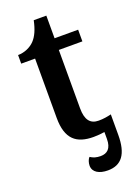

<svg xmlns="http://www.w3.org/2000/svg" viewBox="-161 -726 706 988"><g transform="rotate(-20 192.5 -231.5)"><path d="M242 10C263 10 284 8 302 5V43C302 95 278 115 242 115C220 115 202 110 186 99C177 108 171 126 171 142C171 178 205 197 252 197C327 197 364 148 364 43V-69C343 -64 321 -60 295 -60C249 -60 226 -89 226 -152V-472H355V-536H226V-660H157C147 -612 132 -579 111 -557C90 -535 56 -519 20 -519V-472H96V-147C96 -31 148 10 242 10Z"/></g></svg>

Font: Noto Serif SemiBold
Style: Regular
Weight: 600
Designer: Monotype Design Team
Foundry: Monotype Imaging Inc.
Version: Version 2.013